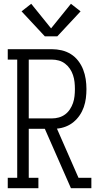

<svg xmlns="http://www.w3.org/2000/svg" viewBox="-20 -995 540 1015"><path d="M21 0V-55H71V-680H21V-735H254Q280 -735 306 -729Q332 -723 354.5 -709Q377 -695 393.5 -673.5Q410 -652 419.5 -627.5Q429 -603 433 -577Q437 -551 437 -524Q437 -500 434 -476Q431 -452 423 -429Q415 -406 401.5 -386Q388 -366 369.5 -350.5Q351 -335 328 -326Q305 -317 281 -315L395 -55H463V0H355L217 -314H132V-55H183V0ZM132 -369H254Q273 -369 291 -374Q309 -379 324 -390Q339 -401 349.5 -417Q360 -433 366 -450.5Q372 -468 374 -487Q376 -506 376 -524Q376 -543 374 -561.5Q372 -580 366 -598Q360 -616 349.5 -631.5Q339 -647 324 -658.5Q309 -670 291 -675Q273 -680 254 -680H132ZM217 -803 94 -935 145 -975 250 -845 355 -975 406 -935 283 -803Z"/></svg>

Font: Iosevka Slab Light
Style: Regular
Weight: 300
Monospace: yes
Designer: Belleve Invis
Foundry: Belleve Invis
Version: Version 11.1.0; ttfautohint (v1.8.3)